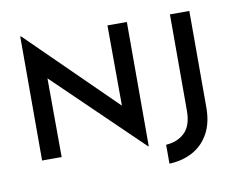

<svg xmlns="http://www.w3.org/2000/svg" viewBox="-92 -877 1410 1150"><g transform="rotate(-10 612.5 -301.5)"><path d="M741 27 182 -513 217 -499 219 0H100V-754H105L655 -214L628 -223L626 -729H744V27ZM1124 -142Q1124 -50 1089 14.5Q1054 79 991.5 113.5Q929 148 848 151V36Q917 32 961.5 -10Q1006 -52 1006 -145V-729H1124Z"/></g></svg>

Font: Reem Kufi Fun Medium
Style: Regular
Weight: 500
Designer: Khaled Hosny
Version: Version 1.005